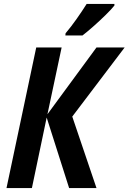

<svg xmlns="http://www.w3.org/2000/svg" viewBox="-20 -955 653 975"><path d="M399 -775Q420 -791 453 -820Q486 -849 516.5 -879Q547 -909 561 -927V-935H420Q398 -900 369.5 -859.5Q341 -819 313 -786L312 -775ZM142 0 217 -358 331 0H470L347 -363L613 -714H470L221 -375L293 -714H164L13 0Z"/></svg>

Font: Noto Sans UI SemiCondensed
Style: Bold Italic
Weight: 700
Width: 4
Designer: Monotype Design Team
Foundry: Monotype Imaging Inc.
Version: 1.001